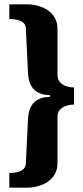

<svg xmlns="http://www.w3.org/2000/svg" viewBox="-20 -706 383 885"><path d="M104 -686H23V-618C51 -618 96 -614 99 -577L109 -371C112 -306 142 -268 210 -268V-259C142 -259 112 -221 109 -156L99 49C96 87 52 91 23 91V159H104C172 159 245 124 245 47V-169C245 -209 286 -224 321 -224V-303C284 -303 245 -320 245 -360V-574C245 -651 172 -686 104 -686Z"/></svg>

Font: Chivo Light
Style: Bold
Weight: 900
Designer: Hector Gatti
Foundry: Omnibus-Type
Version: Version 1.003;PS 001.003;hotconv 1.0.70;makeotf.lib2.5.58329